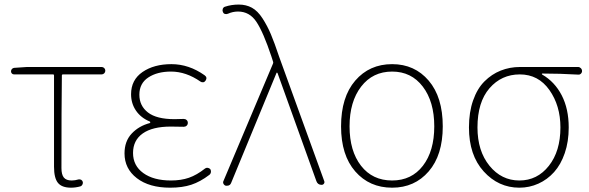

<svg xmlns="http://www.w3.org/2000/svg" viewBox="-20 -827 2636 859"><path d="M297.9 12.7Q256.8 12.7 239.3 -8.8Q221.7 -30.3 221.7 -81.1V-489.3Q221.7 -494.1 217.8 -494.1H43Q37.1 -494.1 33.2 -498Q29.3 -502 29.3 -507.8Q29.3 -513.7 33.2 -518.1Q37.1 -522.5 43 -523.4L100.6 -527.3H434.6Q441.4 -527.3 446.3 -522.5Q451.2 -517.6 451.2 -510.7Q451.2 -503.9 446.3 -499Q441.4 -494.1 434.6 -494.1H261.7Q256.8 -494.1 256.8 -489.3Q254.9 -350.6 254.9 -75.2Q254.9 -45.9 265.6 -32.7Q276.4 -19.5 300.8 -19.5Q315.4 -19.5 332 -24.4Q337.9 -25.4 343.3 -22.5Q348.6 -19.5 350.6 -12.7Q351.6 -6.8 348.6 -1Q345.7 4.9 339.8 6.8Q318.4 12.7 297.9 12.7Z M741.2 12.7Q647.5 12.7 592.3 -29.8Q537.1 -72.3 537.1 -140.6Q537.1 -195.3 569.3 -229.5Q601.6 -263.7 650.4 -276.4Q652.3 -277.3 652.3 -279.8Q652.3 -282.2 650.4 -283.2Q610.4 -299.8 588.4 -332Q566.4 -364.3 566.4 -405.3Q566.4 -469.7 617.7 -504.9Q668.9 -540 747.1 -540Q825.2 -540 895.5 -490.2Q909.2 -480.5 899.4 -465.8Q895.5 -460 889.2 -459Q882.8 -458 877 -461.9Q812.5 -506.8 745.1 -506.8Q683.6 -506.8 643.6 -480.5Q603.5 -454.1 603.5 -403.3Q603.5 -353.5 642.1 -323.7Q680.7 -293.9 760.7 -293.9Q786.1 -293.9 801.8 -294.9Q809.6 -294.9 814.9 -290Q820.3 -285.2 820.3 -277.3Q820.3 -269.5 814.9 -264.6Q809.6 -259.8 801.8 -259.8Q781.2 -260.7 744.1 -260.7Q662.1 -260.7 618.7 -230Q575.2 -199.2 575.2 -142.6Q575.2 -85.9 621.1 -52.7Q667 -19.5 745.1 -19.5Q790 -19.5 825.2 -31.7Q860.4 -43.9 897.5 -73.2Q902.3 -77.1 909.2 -76.2Q916 -75.2 920.9 -70.3Q923.8 -65.4 923.8 -59.6Q923.8 -50.8 917 -44.9Q876 -13.7 835.9 -0.5Q795.9 12.7 741.2 12.7Z M1014.6 -9.8Q1009.8 3.9 996.1 3.9Q993.2 3.9 990.2 3.9Q983.4 2 980 -4.4Q976.6 -10.7 979.5 -16.6L1201.2 -542Q1203.1 -545.9 1202.1 -549.8L1194.3 -574.2Q1158.2 -682.6 1127.4 -729Q1096.7 -775.4 1044.9 -775.4Q1021.5 -775.4 1000 -765.6Q993.2 -762.7 986.3 -764.6Q979.5 -766.6 977.5 -773.4Q975.6 -777.3 975.6 -780.3Q975.6 -784.2 976.6 -787.1Q979.5 -794.9 986.3 -796.9Q1015.6 -806.6 1047.9 -806.6Q1081.1 -806.6 1106.9 -792.5Q1132.8 -778.3 1154.3 -745.1Q1175.8 -711.9 1191.9 -673.8Q1208 -635.7 1228.5 -574.2L1430.7 -16.6Q1431.6 -14.6 1431.6 -12.7Q1431.6 -8.8 1429.7 -5.9Q1425.8 0 1418.9 0Q1401.4 0 1395.5 -16.6L1221.7 -500Q1220.7 -502 1218.8 -502Q1216.8 -502 1216.8 -500Z M1734.4 12.7Q1632.8 12.7 1569.3 -60.1Q1505.9 -132.8 1505.9 -261.7Q1505.9 -392.6 1569.3 -466.3Q1632.8 -540 1734.4 -540Q1835 -540 1897.9 -466.3Q1960.9 -392.6 1960.9 -261.7Q1960.9 -132.8 1897.9 -60.1Q1835 12.7 1734.4 12.7ZM1734.4 -19.5Q1821.3 -19.5 1872.1 -85.4Q1922.9 -151.4 1922.9 -261.7Q1922.9 -372.1 1871.6 -439.5Q1820.3 -506.8 1734.4 -506.8Q1647.5 -506.8 1595.7 -439.5Q1543.9 -372.1 1543.9 -261.7Q1543.9 -151.4 1595.2 -85.4Q1646.5 -19.5 1734.4 -19.5Z M2303.7 12.7Q2210 12.7 2144 -60.1Q2078.1 -132.8 2078.1 -256.8Q2078.1 -325.2 2096.7 -377.9Q2115.2 -430.7 2147.5 -462.9Q2179.7 -495.1 2220.2 -511.2Q2260.7 -527.3 2306.6 -527.3H2566.4Q2573.2 -527.3 2578.6 -522Q2584 -516.6 2584 -509.3Q2584 -502 2578.6 -497.1Q2573.2 -492.2 2566.4 -493.2Q2485.4 -498 2406.2 -498Q2404.3 -498 2404.3 -496.1Q2404.3 -494.1 2406.2 -493.2Q2461.9 -460.9 2493.2 -400.4Q2524.4 -339.8 2524.4 -256.8Q2524.4 -193.4 2506.8 -142.1Q2489.3 -90.8 2459 -57.1Q2428.7 -23.4 2388.7 -5.4Q2348.6 12.7 2303.7 12.7ZM2303.7 -19.5Q2383.8 -19.5 2435.5 -85Q2487.3 -150.4 2487.3 -256.8Q2487.3 -354.5 2438 -424.3Q2388.7 -494.1 2305.7 -494.1Q2223.6 -494.1 2169.9 -432.1Q2116.2 -370.1 2116.2 -256.8Q2116.2 -151.4 2169.9 -85.4Q2223.6 -19.5 2303.7 -19.5Z"/></svg>

Font: Gen Jyuu Gothic ExtraLight
Style: Regular
Weight: 100
Designer: [Source Han Sans]
Ryoko NISHIZUKA  (kana & ideographs); Paul D. Hunt (Latin, Greek & Cyrillic); Wenlong ZHANG  (bopomofo
Version: Version 1.002.20150607